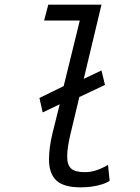

<svg xmlns="http://www.w3.org/2000/svg" viewBox="-20 -791 600 823"><path d="M326 12Q253 12 221.5 -17.5Q190 -47 190 -108Q190 -131 193.5 -159Q197 -187 205 -220L236 -344L163 -309L149 -371L253 -422L322 -703H169L187 -771H415L339 -453L415 -489L430 -427L320 -375L281 -212Q275 -186 271.5 -163Q268 -140 268 -120Q268 -84 285 -68.5Q302 -53 345 -53Q364 -53 382.5 -58Q401 -63 417 -70.5Q433 -78 443 -84L450 -16Q433 -4 399 4Q365 12 326 12Z"/></svg>

Font: Ubuntu Sans Mono
Style: Italic
Weight: 400
Italic angle: -13.5°
Monospace: yes
Designer: Dalton Maag Ltd
Foundry: Dalton Maag Ltd
Version: Version 1.006